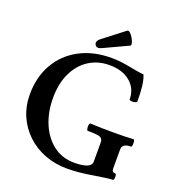

<svg xmlns="http://www.w3.org/2000/svg" viewBox="-153 -976 1010 1109"><g transform="rotate(20 352.0 -421.5)"><path d="M385 13Q310 13 246.5 -11.5Q183 -36 135.5 -81Q88 -126 62 -186Q36 -246 36 -316Q36 -424 82.5 -505Q129 -586 213 -631Q297 -676 409 -676Q442 -676 472.5 -672Q503 -668 537 -661Q566 -656 583 -653Q600 -650 614 -649Q625 -621 629.5 -583.5Q634 -546 634 -490Q634 -485 623 -482Q612 -479 601 -480Q590 -481 588 -486Q588 -552 540 -592.5Q492 -633 412 -633Q340 -633 285 -597Q230 -561 199.5 -496Q169 -431 169 -344Q169 -256 199 -185.5Q229 -115 283.5 -74Q338 -33 412 -33Q462 -33 489 -44Q516 -55 516 -78V-196Q516 -219 498.5 -226Q481 -233 422 -233Q418 -233 416 -244Q414 -255 415.5 -266.5Q417 -278 422 -278Q458 -276 494 -275.5Q530 -275 565 -275Q596 -275 626.5 -275.5Q657 -276 688 -278Q693 -278 694.5 -266.5Q696 -255 694.5 -244Q693 -233 688 -233Q635 -233 635 -196V-78Q635 -56 656 -56Q661 -56 662.5 -46Q664 -36 662.5 -26.5Q661 -17 656 -17Q633 -17 541 -2Q454 13 385 13ZM315 -704Q298 -704 293 -721.5Q288 -739 311 -756L438 -854Q446 -860 456.5 -850.5Q467 -841 476 -825.5Q485 -810 488.5 -796Q492 -782 484 -779L338 -711Q331 -708 325.5 -706Q320 -704 315 -704Z"/></g></svg>

Font: Junicode
Style: Bold
Weight: 700
Designer: Peter S. Baker
Version: Version 2.100; ttfautohint (v1.8.4)